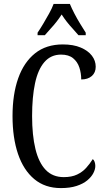

<svg xmlns="http://www.w3.org/2000/svg" viewBox="-20 -951 538 981"><path d="M291 10Q210 10 155 -36Q100 -82 72 -164.5Q44 -247 44 -358Q44 -469 73 -551Q102 -633 159 -678.5Q216 -724 301 -724Q355 -724 392.5 -708Q430 -692 449.5 -666.5Q469 -641 469 -610Q469 -580 449 -562.5Q429 -545 395 -545Q395 -577 385.5 -606Q376 -635 353.5 -653.5Q331 -672 292 -672Q240 -672 207 -634Q174 -596 159 -525.5Q144 -455 144 -358Q144 -260 161 -190Q178 -120 213.5 -83Q249 -46 306 -46Q346 -46 373.5 -59Q401 -72 420 -93Q439 -114 454 -138Q460 -134 463.5 -124Q467 -114 467 -103Q467 -86 457 -66.5Q447 -47 426 -29.5Q405 -12 371.5 -1Q338 10 291 10ZM172 -784Q185 -803 200.5 -829Q216 -855 231 -882Q246 -909 254 -931H337Q346 -909 360 -882Q374 -855 390 -829Q406 -803 418 -784V-771H381Q367 -788 351.5 -804.5Q336 -821 321.5 -839.5Q307 -858 295 -877Q283 -858 268.5 -839.5Q254 -821 238.5 -804.5Q223 -788 209 -771H172Z"/></svg>

Font: Noto Serif ExtraCondensed
Style: Regular
Weight: 400
Width: 2
Designer: Monotype Design Team
Foundry: Monotype Imaging Inc.
Version: Version 2.013